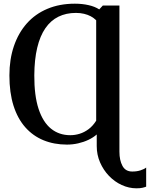

<svg xmlns="http://www.w3.org/2000/svg" viewBox="-20 -773 812 1041"><path d="M720 248Q679 248 640.2 230.2Q601.5 212.5 571 180.8Q540.5 149 522.5 107.5Q504.5 66 504.5 19V-44Q486 -27.5 459.8 -15Q433.5 -2.5 403.8 4.2Q374 11 343 11Q273.5 11 216 -12.5Q158.5 -36 117 -83Q75.5 -130 53.2 -200.2Q31 -270.5 31 -364Q31 -451 55.2 -522.5Q79.5 -594 125.2 -645.8Q171 -697.5 237 -725.2Q303 -753 386 -753Q425.5 -753 460 -745.2Q494.5 -737.5 518 -722L537.5 -743H627.5V49.5Q627.5 96 644 126.5Q660.5 157 697 157Q722.5 157 742.2 150.5Q762 144 772.5 135.5V239Q765.5 242 752.8 245Q740 248 720 248ZM361 -40Q387 -40 412 -47.8Q437 -55.5 460 -72.5Q483 -89.5 501.5 -118.5V-663Q488.5 -676 472 -684.8Q455.5 -693.5 435.5 -698.2Q415.5 -703 391.5 -703Q338.5 -703 296.8 -682.5Q255 -662 226 -620Q197 -578 181.8 -514.2Q166.5 -450.5 166 -364.5Q165.5 -254.5 189.2 -182.5Q213 -110.5 256.8 -75.2Q300.5 -40 361 -40Z"/></svg>

Font: Merriweather 36pt SemiBold
Style: Regular
Weight: 600
Version: Version 2.100